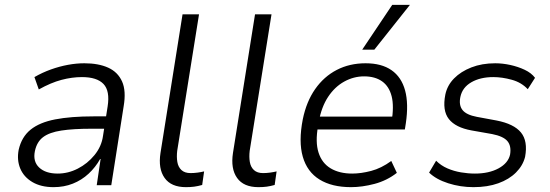

<svg xmlns="http://www.w3.org/2000/svg" viewBox="-20 -764 2268 792"><path d="M201 8Q149 8 113.5 -13Q78 -34 63.5 -69Q49 -104 57 -146Q69 -199 106 -229Q143 -259 207.5 -271.5Q272 -284 366 -284H430L422 -233H357Q282 -233 233 -225.5Q184 -218 158 -198.5Q132 -179 124 -141Q115 -98 141.5 -73Q168 -48 218 -48Q261 -48 301 -68.5Q341 -89 370 -124.5Q399 -160 405 -204L424 -325Q434 -389 407 -417.5Q380 -446 318 -446Q277 -446 233.5 -434.5Q190 -423 140 -395L122 -446Q155 -465 190 -477.5Q225 -490 260 -496.5Q295 -503 328 -503Q386 -503 426 -485Q466 -467 483.5 -428Q501 -389 490 -325L439 0H379L395 -108H393Q374 -74 345.5 -47.5Q317 -21 280.5 -6.5Q244 8 201 8Z M747 8Q686 8 659 -30Q632 -68 642 -133L733 -705H801L711 -142Q708 -117 711.5 -96Q715 -75 728.5 -62.5Q742 -50 766 -50Q780 -50 795 -52Q810 -54 822 -57L814 -1Q796 4 781 6Q766 8 747 8Z M1046 8Q985 8 958 -30Q931 -68 941 -133L1032 -705H1100L1010 -142Q1007 -117 1010.5 -96Q1014 -75 1027.5 -62.5Q1041 -50 1065 -50Q1079 -50 1094 -52Q1109 -54 1121 -57L1113 -1Q1095 4 1080 6Q1065 8 1046 8Z M1428 8Q1349 8 1298 -23.5Q1247 -55 1229 -117.5Q1211 -180 1229 -272Q1244 -345 1280 -396.5Q1316 -448 1369 -475.5Q1422 -503 1488 -503Q1554 -503 1595 -474.5Q1636 -446 1651 -391Q1666 -336 1654 -255L1650 -230H1272L1281 -283H1619L1595 -260Q1606 -326 1595.5 -367Q1585 -408 1556 -428.5Q1527 -449 1482 -449Q1439 -449 1400 -427.5Q1361 -406 1333.5 -364.5Q1306 -323 1295 -262L1292 -244Q1280 -178 1294 -134.5Q1308 -91 1344 -69.5Q1380 -48 1433 -48Q1469 -48 1511 -59Q1553 -70 1594 -100L1617 -51Q1576 -19 1525 -5.5Q1474 8 1428 8ZM1474 -559 1598 -744H1671L1524 -559Z M1933 8Q1879 8 1829 -8Q1779 -24 1750 -52L1779 -101Q1799 -81 1825.5 -69.5Q1852 -58 1881.5 -53Q1911 -48 1939 -48Q1997 -48 2036.5 -69.5Q2076 -91 2084 -126Q2090 -162 2073 -182Q2056 -202 2010 -211L1925 -226Q1859 -238 1831.5 -273Q1804 -308 1817 -374Q1825 -412 1853 -440.5Q1881 -469 1924.5 -486Q1968 -503 2023 -503Q2053 -503 2085 -496Q2117 -489 2144.5 -476Q2172 -463 2187 -443L2157 -396Q2131 -424 2091 -435Q2051 -446 2015 -446Q1961 -446 1924 -424.5Q1887 -403 1879 -364Q1872 -330 1888 -310Q1904 -290 1947 -282L2028 -267Q2100 -253 2129 -217.5Q2158 -182 2146 -117Q2137 -81 2108.5 -52.5Q2080 -24 2035.5 -8Q1991 8 1933 8Z"/></svg>

Font: Nunito Sans 7pt SemiCondensed Light
Style: Italic
Weight: 300
Width: 4
Italic angle: -9°
Designer: Vernon Adams
Foundry: Vernon Adams
Version: Version 3.101;gftools[0.9.27]